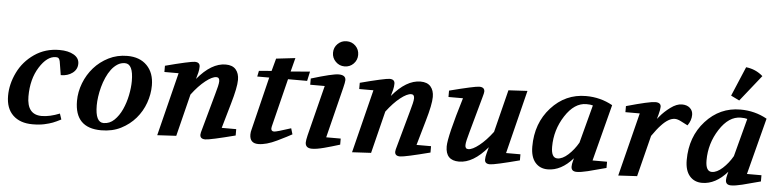

<svg xmlns="http://www.w3.org/2000/svg" viewBox="-47 -1039 5264 1292"><g transform="rotate(5 2585.5 -393.5)"><path d="M17 -170Q17 -249 55 -327.5Q93 -406 166.5 -456.5Q240 -507 335 -507Q395 -507 432 -485.5Q469 -464 469 -426Q469 -387 437 -363Q405 -339 358 -339Q354 -360 350 -388.5Q346 -417 343 -431Q340 -445 334 -451Q328 -457 315 -457Q256 -457 205 -376Q154 -295 154 -178Q154 -54 254 -54Q308 -54 375 -81L388 -42Q355 -25 333 -16.5Q311 -8 277 -0.5Q243 7 197 7Q113 7 65 -39Q17 -85 17 -170Z M482 -176Q482 -237 505 -296.5Q528 -356 569 -402.5Q610 -449 667.5 -478Q725 -507 794 -507Q878 -507 926.5 -457.5Q975 -408 975 -323Q975 -264 954 -205Q933 -146 892.5 -99Q852 -52 794 -22.5Q736 7 661 7Q482 7 482 -176ZM617 -158Q617 -43 673 -43Q714 -43 745 -73Q776 -103 796.5 -148Q817 -193 827.5 -245Q838 -297 838 -341Q838 -457 782 -457Q754 -457 731 -442Q708 -427 690 -403Q672 -379 658 -347.5Q644 -316 635 -282.5Q626 -249 621.5 -216.5Q617 -184 617 -158Z M1040 7 1147 -421H1051V-463Q1130 -484 1182.5 -495.5Q1235 -507 1249 -507Q1284 -507 1284 -477Q1284 -458 1279 -437L1267 -393Q1362 -507 1458 -507Q1504 -507 1526.5 -481Q1549 -455 1549 -411Q1549 -360 1516 -247L1468 -80H1566V-37Q1485 -16 1432.5 -4.5Q1380 7 1364 7Q1329 7 1329 -22Q1329 -33 1338 -62L1405 -304Q1413 -332 1418.5 -355Q1424 -378 1424 -391Q1424 -417 1403 -417Q1375 -417 1330 -381.5Q1285 -346 1239 -285L1168 0Z M1664 -53Q1664 -70 1670 -90L1757 -445H1676L1684 -484L1769 -491L1792 -576L1921 -591L1897 -498L2027 -509L2013 -445H1884L1803 -119Q1801 -109 1801 -106Q1801 -86 1821 -86Q1837 -86 1934 -118L1946 -78Q1920 -63 1848 -28Q1776 7 1722 7Q1664 7 1664 -53Z M2036 -421V-463Q2180 -507 2221 -507Q2269 -507 2269 -472Q2269 -459 2259 -419L2174 -78H2272V-37Q2218 -20 2167 -6.5Q2116 7 2085 7Q2040 7 2040 -32Q2040 -46 2048 -80L2134 -421ZM2170 -649Q2170 -685 2195 -709.5Q2220 -734 2255 -734Q2291 -734 2315.5 -709.5Q2340 -685 2340 -649Q2340 -614 2315.5 -589Q2291 -564 2255 -564Q2220 -564 2195 -589Q2170 -614 2170 -649Z M2356 7 2463 -421H2367V-463Q2446 -484 2498.5 -495.5Q2551 -507 2565 -507Q2600 -507 2600 -477Q2600 -458 2595 -437L2583 -393Q2678 -507 2774 -507Q2820 -507 2842.5 -481Q2865 -455 2865 -411Q2865 -360 2832 -247L2784 -80H2882V-37Q2801 -16 2748.5 -4.5Q2696 7 2680 7Q2645 7 2645 -22Q2645 -33 2654 -62L2721 -304Q2729 -332 2734.5 -355Q2740 -378 2740 -391Q2740 -417 2719 -417Q2691 -417 2646 -381.5Q2601 -346 2555 -285L2484 0Z M2970 -420V-463Q3051 -484 3103.5 -495.5Q3156 -507 3171 -507Q3207 -507 3207 -477Q3207 -468 3198 -437L3131 -195Q3123 -166 3117.5 -143.5Q3112 -121 3112 -107Q3112 -82 3133 -82Q3161 -82 3206 -117.5Q3251 -153 3296 -213L3368 -500L3496 -507L3389 -78H3486V-37Q3406 -16 3354.5 -4.5Q3303 7 3287 7Q3252 7 3252 -22Q3252 -41 3258 -62L3270 -107Q3174 7 3078 7Q2987 7 2987 -88Q2987 -154 3068 -420Z M3561 -137Q3561 -295 3657 -401Q3753 -507 3892 -507Q3990 -507 4072 -461L3973 -79H4071V-37Q3994 -16 3947.5 -4.5Q3901 7 3873 7Q3836 7 3836 -26Q3836 -42 3842 -64L3847 -83Q3768 7 3677 7Q3624 7 3592.5 -30Q3561 -67 3561 -137ZM3694 -147Q3694 -72 3736 -72Q3770 -72 3808.5 -107Q3847 -142 3875 -191L3943 -448Q3928 -453 3899 -453Q3818 -453 3756 -357Q3694 -261 3694 -147Z M4154 7 4262 -422H4165V-463Q4321 -507 4360 -507Q4398 -507 4398 -478Q4398 -460 4388 -423L4380 -395Q4388 -405 4395 -413Q4422 -446 4463 -476.5Q4504 -507 4540 -507Q4574 -507 4594 -489Q4614 -471 4614 -443Q4614 -405 4589 -370Q4562 -384 4540 -395Q4518 -406 4501 -406Q4459 -406 4410 -353Q4385 -327 4351 -278L4281 0Z M4604 -137Q4604 -295 4700 -401Q4796 -507 4935 -507Q5033 -507 5115 -461L5016 -79H5114V-37Q5037 -16 4990.5 -4.5Q4944 7 4916 7Q4879 7 4879 -26Q4879 -42 4885 -64L4890 -83Q4811 7 4720 7Q4667 7 4635.5 -30Q4604 -67 4604 -137ZM4737 -147Q4737 -72 4779 -72Q4813 -72 4851.5 -107Q4890 -142 4918 -191L4986 -448Q4971 -453 4942 -453Q4861 -453 4799 -357Q4737 -261 4737 -147ZM4864 -595 4948 -794Q5013 -787 5062 -744L4921 -567Z"/></g></svg>

Font: Volkhov
Style: Bold Italic
Weight: 700
Designer: Cyreal (www.cyreal.org)
Foundry: Cyreal (www.cyreal.org)
Version: Version 1.001